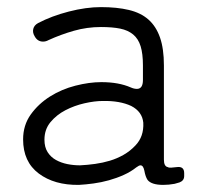

<svg xmlns="http://www.w3.org/2000/svg" viewBox="-20 -511 575 540"><path d="M202 9Q133 10 89 -23Q45 -56 45 -119Q45 -159 66.5 -189Q88 -219 120.5 -239.5Q153 -260 192 -270Q231 -280 265 -280Q314 -280 348 -265Q357 -261 365 -261Q382 -261 382 -286V-327Q382 -360 375.5 -381Q369 -402 354.5 -414Q340 -426 318 -430.5Q296 -435 264 -435Q225 -435 188 -424.5Q151 -414 116 -398Q109 -394 101 -394Q86 -394 78 -408Q71 -419 73.5 -429.5Q76 -440 87 -446Q125 -466 173.5 -478.5Q222 -491 264 -491Q309 -491 342.5 -483Q376 -475 397.5 -456Q419 -437 430 -405.5Q441 -374 441 -327V-62Q441 -43 452 -41Q455 -39 461.5 -39.5Q468 -40 477 -41Q498 -44 498 -24V-16Q498 -3 485 2L471 6Q455 9 439 9Q406 9 395 -5Q389 -14 386 -31Q383 -46 375 -46Q371 -46 363 -40Q348 -28 328 -19Q308 -10 286.5 -4Q265 2 243 5Q221 8 202 9ZM205 -46Q226 -47 247.5 -50Q269 -53 289 -59Q309 -65 327.5 -75.5Q346 -86 361 -102Q385 -127 383 -166Q380 -197 349 -213Q317 -228 269 -227Q246 -227 217.5 -220.5Q189 -214 164 -201Q139 -188 122 -167.5Q105 -147 105 -118Q105 -97 114 -83Q123 -69 137.5 -61Q152 -53 169.5 -49.5Q187 -46 205 -46Z"/></svg>

Font: Higure Gothic
Style: Regular
Weight: 400
Designer: Yoshimichi Ohira
Foundry: Positype
Version: Version 1.000